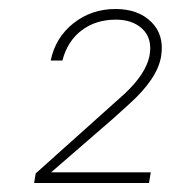

<svg xmlns="http://www.w3.org/2000/svg" viewBox="-20 -735 390 431"><path d="M314.5 -324.2H56.6L60.1 -345.7L260.7 -525.4Q307.1 -569.3 315.4 -608.9Q323.2 -648.9 298.3 -671.4Q276.4 -690.9 240.2 -690.9Q194.8 -690.9 163.1 -666.7Q131.3 -642.6 120.1 -599.1H93.8Q104.5 -650.9 145 -682.9Q185.5 -714.8 239.3 -714.8Q290 -714.8 319.6 -685.8Q349.1 -656.7 341.8 -609.4Q334 -558.6 269 -500.5L234.4 -469.2L94.7 -348.1H318.4Z"/></svg>

Font: TypoPRO Roboto
Style: Italic
Weight: 250
Italic angle: -12°
Designer: Google
Version: Version 2.136; 2016